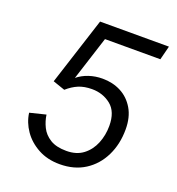

<svg xmlns="http://www.w3.org/2000/svg" viewBox="-124 -760 800 870"><g transform="rotate(20 276.5 -325.0)"><path d="M259 10Q200 10 155 -14.5Q110 -39 83 -78Q56 -117 50 -162L127 -181Q131 -151 145 -122.5Q159 -94 188.5 -75.5Q218 -57 267 -57Q316 -57 348 -81.5Q380 -106 396 -145.5Q412 -185 412 -230Q412 -298 373.5 -329Q335 -360 282 -360Q245 -360 217.5 -348.5Q190 -337 164 -314L106 -334L211 -660H543L526 -593H259L191 -381Q214 -400 245 -410.5Q276 -421 311 -421Q360 -421 399.5 -400.5Q439 -380 463 -339.5Q487 -299 487 -240Q487 -169 459 -112Q431 -55 380 -22.5Q329 10 259 10Z"/></g></svg>

Font: Kantumruy Pro
Style: Italic
Weight: 400
Italic angle: -13°
Designer: Sovichet Tep
Foundry: Sovichet Tep
Version: Version 1.002